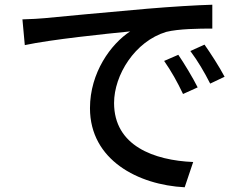

<svg xmlns="http://www.w3.org/2000/svg" viewBox="-20 -752 1040 813"><path d="M75 -670 85 -561C197 -585 430 -609 531 -619C450 -566 361 -445 361 -294C361 -74 566 31 762 41L798 -66C633 -73 463 -134 463 -316C463 -434 551 -577 684 -617C736 -630 823 -631 879 -631V-732C810 -730 710 -724 603 -715C419 -699 241 -682 168 -675C148 -673 113 -671 75 -670ZM735 -520 675 -494C705 -451 731 -405 755 -354L817 -382C796 -424 759 -485 735 -520ZM846 -563 786 -536C818 -493 844 -449 870 -398L931 -427C909 -469 870 -529 846 -563Z"/></svg>

Font: GenYoGothic2 TW M
Style: Regular
Weight: 500
Version: Version 2.100;PS 2.1;hotconv 16.6.51;makeotf.lib2.5.65220 DE